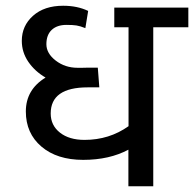

<svg xmlns="http://www.w3.org/2000/svg" viewBox="-20 -651 678 671"><path d="M267.6 -414.1 289.1 -414.6H321.8L327.1 -345.7H286.6Q157.2 -345.7 157.2 -254.4Q157.2 -212.9 189.5 -187.5Q221.7 -162.1 275.4 -162.1Q361.8 -162.1 429.2 -210V-555.7H379.4V-624.5H638.2V-555.7H515.6V0H428.7V-127.9Q362.3 -92.3 270.8 -92.3Q179.2 -92.3 124.8 -138.7Q70.3 -185.1 70.3 -261.5Q70.3 -337.9 139.2 -379.9Q102.1 -401.4 79.1 -434.8Q56.2 -468.3 56.2 -508.3Q56.2 -561 95.5 -595.9Q134.8 -630.9 200.7 -630.9Q250.5 -630.9 288.1 -612.8L278.3 -552.7Q259.8 -560.1 247.3 -562Q234.9 -564 212.4 -564Q179.2 -564 160.6 -546.4Q142.1 -528.8 142.1 -496.6Q142.1 -464.4 174.8 -439.2Q207.5 -414.1 251 -414.1Z"/></svg>

Font: Yantramanav
Style: Regular
Weight: 400
Version: Version 1.000;PS 1.0;hotconv 1.0.72;makeotf.lib2.5.5900; ttf